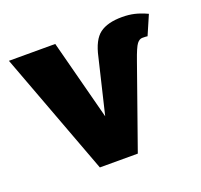

<svg xmlns="http://www.w3.org/2000/svg" viewBox="-85 -529 651 623"><g transform="rotate(-20 240.0 -217.0)"><path d="M480 -414 451 -347Q447 -348 433 -348Q423 -348 414.5 -337Q406 -326 391 -283L291 0H160L1 -426H161L233 -150L278 -338Q290 -394 317 -414Q344 -434 394 -434Q417 -434 436.5 -429.5Q456 -425 480 -414Z"/></g></svg>

Font: Ysabeau Ultrabold
Style: Regular
Weight: 800
Designer: Christian Thalmann (Catharsis Fonts)
Version: Version 0.003